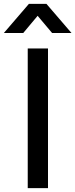

<svg xmlns="http://www.w3.org/2000/svg" viewBox="-63 -970 388 990"><path d="M80 0H184.5V-720H80ZM-43 -800H57L131 -888.5L205.5 -800H305.5L176.5 -950H86Z"/></svg>

Font: Eudonet SemiBold
Style: Regular
Weight: 600
Designer: Mikhail Sharanda
Foundry: Mikhail Sharanda
Version: Version 4.503;Glyphs 3.1.2 (3151)